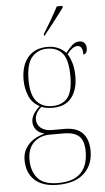

<svg xmlns="http://www.w3.org/2000/svg" viewBox="-65 -806 595 1087"><g transform="rotate(-5 233.0 -262.5)"><path d="M218 241Q133 241 88 199.5Q43 158 43 85Q43 46 61.5 17Q80 -12 109 -29.5Q138 -47 169 -54Q136 -63 121 -82.5Q106 -102 106 -127Q106 -147 117.5 -167.5Q129 -188 155 -212Q113 -233 95 -276Q77 -319 77 -367Q77 -449 116.5 -495.5Q156 -542 228 -542Q261 -542 287 -530.5Q313 -519 332 -499Q352 -525 370 -541Q388 -557 410 -557Q429 -557 439 -545.5Q449 -534 449 -517Q449 -499 442.5 -490Q436 -481 427 -481Q427 -508 419.5 -520Q412 -532 396 -532Q370 -532 338 -491Q350 -474 360.5 -440.5Q371 -407 371 -363Q371 -287 335.5 -241.5Q300 -196 228 -196Q211 -196 194.5 -198.5Q178 -201 164 -207Q144 -189 135.5 -172Q127 -155 127 -139Q127 -108 150 -89.5Q173 -71 211 -71H284Q353 -71 386.5 -35.5Q420 0 420 66Q420 145 368.5 193Q317 241 218 241ZM225 -206Q282 -206 312.5 -241.5Q343 -277 343 -365Q343 -458 312.5 -495Q282 -532 225 -532Q172 -532 138.5 -494Q105 -456 105 -364Q105 -280 137.5 -243Q170 -206 225 -206ZM221 231Q308 231 350 189Q392 147 392 66Q392 6 364.5 -20Q337 -46 278 -46H198Q144 -46 107.5 -12.5Q71 21 71 86Q71 151 105.5 191Q140 231 221 231ZM214 -616Q236 -651 259.5 -691.5Q283 -732 301 -766H333V-756Q320 -739 300 -712Q280 -685 257.5 -657Q235 -629 217 -606H214Z"/></g></svg>

Font: Noto Serif Display SemiCondensed Thin
Style: Regular
Weight: 100
Width: 4
Designer: Monotype Design Team
Foundry: Monotype Imaging Inc.
Version: Version 2.009